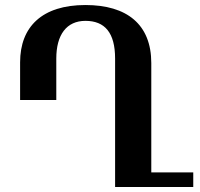

<svg xmlns="http://www.w3.org/2000/svg" viewBox="-20 -744 794 764"><path d="M320 -724C148 -724 60 -638 60 -496V-346H204V-511C204 -606 245 -661 320 -661C397 -661 438 -614 438 -511V0H749V-58H582V-493C582 -647 485 -724 320 -724Z"/></svg>

Font: Noto Serif Armenian SemiCondensed
Style: Bold
Weight: 700
Width: 4
Designer: Monotype Design Team
Foundry: Monotype Imaging Inc.
Version: Version 2.008